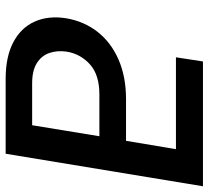

<svg xmlns="http://www.w3.org/2000/svg" viewBox="-50 -706 756 697"><g transform="rotate(90 328.5 -358.0)"><path d="M538.6 0H267.1Q186.5 0 133.8 -27.8Q81.1 -55.7 58.8 -105.5Q36.6 -155.3 46.9 -220.2Q58.1 -285.2 96.4 -334Q134.8 -382.8 197 -409.9Q259.3 -437 340.3 -437H491.7L522 -618.2H188.5L203.6 -716.3H656.7ZM435.1 -96.2 475.1 -340.3H323.2Q252.4 -340.3 214.4 -306.2Q176.3 -272 168 -221.7Q163.1 -188 172.6 -159.4Q182.1 -130.9 209.2 -113.5Q236.3 -96.2 283.2 -96.2Z"/></g></svg>

Font: Inter 17pt Medium
Style: Italic
Weight: 500
Italic angle: -9.3988°
Version: Version 4.001;git-66647c0bb